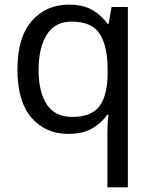

<svg xmlns="http://www.w3.org/2000/svg" viewBox="-20 -566 655 826"><path d="M442 11Q442 -7 443 -31Q444 -55 447 -72H441Q418 -38 377.5 -14Q337 10 273 10Q176 10 115.5 -59.5Q55 -129 55 -267Q55 -405 116.5 -475.5Q178 -546 276 -546Q339 -546 379 -522Q419 -498 443 -463H447L460 -536H530V240H442ZM290 -63Q373 -63 407.5 -108.5Q442 -154 443 -248V-266Q443 -368 409 -420.5Q375 -473 288 -473Q216 -473 181 -416.5Q146 -360 146 -265Q146 -170 181.5 -116.5Q217 -63 290 -63Z"/></svg>

Font: Noto Sans NKo Unjoined
Style: Regular
Weight: 400
Designer: Monotype Design Team
Foundry: Monotype Imaging Inc.
Version: Version 2.004